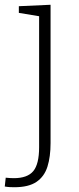

<svg xmlns="http://www.w3.org/2000/svg" viewBox="-51 -548 331 805"><path d="M9 237Q1 237 -9.5 236.5Q-20 236 -31 234L-27 197Q-17 198 -9 198.5Q-1 199 7 199Q64 199 88.5 169.5Q113 140 113 69V-480L28 -494V-522L161 -528V52Q161 109 148 150.5Q135 192 102 214.5Q69 237 9 237Z"/></svg>

Font: Bitter Light
Style: Regular
Weight: 300
Designer: Sol Matas, and Bitter project Authors
Foundry: Sol Matas
Version: Version 2.001